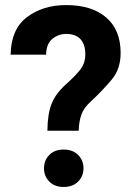

<svg xmlns="http://www.w3.org/2000/svg" viewBox="-20 -741 538 767"><path d="M294.4 -218.8H169.4Q169.9 -284.7 185.8 -325.7Q201.7 -366.7 243.7 -404.3Q277.3 -434.1 299.1 -460.9Q320.8 -487.8 320.8 -522.9Q320.8 -564 301.3 -584.7Q281.7 -605.5 244.1 -605.5Q213.9 -605.5 189.5 -585.9Q165 -566.4 164.1 -522.5H22.5Q23.9 -624 87.6 -672.4Q151.4 -720.7 244.1 -720.7Q346.7 -720.7 404.3 -671.1Q461.9 -621.6 461.9 -529.3Q461.9 -465.3 426 -422.6Q390.1 -379.9 342.3 -335Q314.9 -310.5 305.2 -283.2Q295.4 -255.9 294.4 -218.8ZM155.8 -68.8Q155.8 -100.6 177 -122.1Q198.2 -143.6 234.4 -143.6Q270.5 -143.6 292 -122.1Q313.5 -100.6 313.5 -68.8Q313.5 -37.1 292 -15.6Q270.5 5.9 234.4 5.9Q198.2 5.9 177 -15.6Q155.8 -37.1 155.8 -68.8Z"/></svg>

Font: RobotoDEMO
Style: Regular
Weight: 400
Designer: Christian Robertson
Foundry: Google
Version: Version 2.136